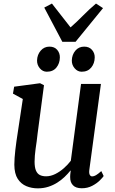

<svg xmlns="http://www.w3.org/2000/svg" viewBox="-20 -1022 630 1052"><path d="M187 10Q153.5 10 124.5 -2Q95.5 -14 77.2 -42Q59 -70 58.5 -119.5Q58.5 -136.5 60 -157.5Q61.5 -178.5 64.2 -201.8Q67 -225 70.2 -248.5Q73.5 -272 77 -294L105 -479.5L51 -509L57.5 -547L199.5 -566L221 -555L186 -290Q184 -268.5 181 -247.8Q178 -227 175.2 -207.5Q172.5 -188 171 -170Q169.5 -152 169.5 -136.5Q169.5 -105 177 -87.5Q184.5 -70 198.5 -63Q212.5 -56 232.5 -56Q257.5 -56 282.8 -68.5Q308 -81 330 -100.5Q352 -120 368 -141L424 -562H533L469.5 -92Q467 -73 471.8 -64.2Q476.5 -55.5 485 -55.5Q494.5 -55.5 505.8 -62Q517 -68.5 535 -84.5L548 -57.5Q543.5 -50 527.2 -33.8Q511 -17.5 485.5 -4Q460 9.5 428 9.5Q395.5 9.5 379.8 -7Q364 -23.5 364.5 -51Q364.5 -53 364.5 -57Q364.5 -61 365 -66Q365.5 -71 366.2 -76.5Q367 -82 367.5 -86.5L366 -87.5Q351.5 -69.5 333.5 -52.2Q315.5 -35 293.2 -21Q271 -7 244.5 1.5Q218 10 187 10ZM236.5 -629Q214 -629 198.2 -647.8Q182.5 -666.5 183 -691Q184 -722.5 203 -744.5Q222 -766.5 251 -766.5Q278.5 -766.5 293.5 -748.8Q308.5 -731 308 -707Q307.5 -674.5 289 -651.8Q270.5 -629 236.5 -629ZM427.5 -629Q405 -629 389 -647.8Q373 -666.5 373.5 -691Q374.5 -722.5 393 -744.5Q411.5 -766.5 441.5 -766.5Q468.5 -766.5 484 -748.8Q499.5 -731 499 -707Q498.5 -674.5 479.8 -651.8Q461 -629 427.5 -629ZM321.5 -793 222.5 -980.5 264.5 -1002.5Q289.5 -970.5 315 -937.8Q340.5 -905 366.5 -872Q403.5 -904.5 435.5 -937.2Q467.5 -970 506 -1002.5L544.5 -977.5L394 -793Z"/></svg>

Font: Merriweather 20pt Medium
Style: Italic
Weight: 500
Italic angle: -7.8°
Version: Version 2.101